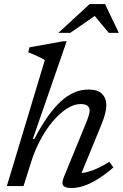

<svg xmlns="http://www.w3.org/2000/svg" viewBox="-20 -936 618 966"><path d="M136 -119 98.5 0H14.5L205.5 -633.5Q196.5 -639.5 182.5 -646.5Q168.5 -653.5 152.5 -660.5Q136.5 -667.5 122 -673L128.5 -698L298.5 -728.5H315.5L145 -236.5L153 -237Q186 -300.5 218.8 -347.2Q251.5 -394 285 -424.8Q318.5 -455.5 353.2 -470.5Q388 -485.5 424.5 -485.5Q473 -485.5 494 -463.2Q515 -441 515 -407Q515 -388.5 509 -364.2Q503 -340 488 -303.5L379.5 -39.5L374 -65.5Q394.5 -64.5 419 -70.5Q443.5 -76.5 471.8 -89.8Q500 -103 530.5 -122L550.5 -93.5Q504 -53.5 465.5 -30.8Q427 -8 396 1Q365 10 340 10Q307.5 10 298 -2.5Q288.5 -15 302.5 -48L415.5 -323.5Q423.5 -344 427.2 -357.2Q431 -370.5 431 -380Q431 -395 420.2 -403.8Q409.5 -412.5 385 -412.5Q352.5 -412.5 316.8 -389.8Q281 -367 246.8 -326.8Q212.5 -286.5 183.8 -233.2Q155 -180 136 -119ZM273.5 -770.5 431 -915.5H508.5L578 -770.5H527.5L449.5 -864H468.5L333.5 -770.5Z"/></svg>

Font: Newsreader 11pt
Style: Italic
Weight: 400
Italic angle: -17°
Version: Version 1.003